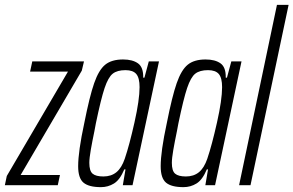

<svg xmlns="http://www.w3.org/2000/svg" viewBox="-49 -763 1209 791"><path d="M-29 0 -21 -38 231 -468H75L84 -510H297L288 -472L36 -42H198L189 0Z M273 -78Q273 -139 298 -255Q320 -366 339 -420.5Q358 -475 384.5 -496.5Q411 -518 458 -518Q497 -518 519.5 -502Q542 -486 541 -443H546L564 -510H606L497 0H457L468 -65H463Q445 -22 420.5 -7Q396 8 367 8Q317 8 295 -10.5Q273 -29 273 -78ZM465 -109Q484 -165 505 -258.5Q526 -352 526 -404Q526 -442 512.5 -458Q499 -474 468 -474Q434 -474 415.5 -459.5Q397 -445 382 -400.5Q367 -356 346 -255L340 -223Q331 -180 325 -145.5Q319 -111 319 -92Q319 -59 332.5 -47.5Q346 -36 377 -36Q409 -36 430.5 -53.5Q452 -71 465 -109Z M613 -78Q613 -139 638 -255Q660 -366 679 -420.5Q698 -475 724.5 -496.5Q751 -518 798 -518Q837 -518 859.5 -502Q882 -486 881 -443H886L904 -510H946L837 0H797L808 -65H803Q785 -22 760.5 -7Q736 8 707 8Q657 8 635 -10.5Q613 -29 613 -78ZM805 -109Q824 -165 845 -258.5Q866 -352 866 -404Q866 -442 852.5 -458Q839 -474 808 -474Q774 -474 755.5 -459.5Q737 -445 722 -400.5Q707 -356 686 -255L680 -223Q671 -180 665 -145.5Q659 -111 659 -92Q659 -59 672.5 -47.5Q686 -36 717 -36Q749 -36 770.5 -53.5Q792 -71 805 -109Z M936 0 1092 -743H1140L983 0Z"/></svg>

Font: Saira Ultra Condensed Light
Style: Italic
Weight: 300
Width: 1
Italic angle: -12°
Designer: Hector Gatti with collaboration of the Omnibus-Type team
Foundry: Omnibus-Type
Version: Version 1.001; ttfautohint (v1.8)